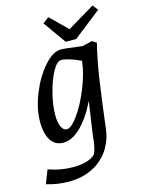

<svg xmlns="http://www.w3.org/2000/svg" viewBox="-168 -785 822 1100"><g transform="rotate(-15 243.0 -235.5)"><path d="M148 161Q189 161 222 152Q255 143 274 126Q284 117 291.5 83.5Q299 50 302 8L330 -183Q288 -95 235 -42Q182 11 128 11Q80 11 54.5 -28.5Q29 -68 29 -140Q29 -216 64 -303Q99 -390 151.5 -449.5Q204 -509 251 -509Q271 -509 338 -500L376 -495L436 -509L461 -493Q438 -400 421 -287.5Q404 -175 384 -9Q376 65 338.5 120Q301 175 240 205Q179 235 101 235Q36 235 -31 215L0 135Q72 161 148 161ZM167 -58Q194 -58 235 -115.5Q276 -173 310 -257Q344 -341 352 -415Q275 -450 237 -450Q212 -450 185.5 -401.5Q159 -353 141 -282Q123 -211 123 -152Q123 -111 135 -84.5Q147 -58 167 -58ZM517 -673 352 -544H290L194 -679L230 -706L330 -608L492 -705Z"/></g></svg>

Font: Andada Pro Medium
Style: Italic
Weight: 500
Italic angle: -7°
Designer: Carolina Giovagnoli
Foundry: Huerta Tipografica
Version: Version 3.005; ttfautohint (v1.8.4)